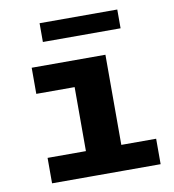

<svg xmlns="http://www.w3.org/2000/svg" viewBox="-79 -766 758 836"><g transform="rotate(-10 300.0 -348.0)"><path d="M253.5 0V-395.5H84V-511H410V0ZM84 0V-112.5H564V0ZM151.5 -613V-696H495V-613Z"/></g></svg>

Font: Chivo Mono Medium
Style: Regular
Weight: 500
Monospace: yes
Designer: Hector Gatti
Foundry: Omnibus-Type
Version: Version 1.008